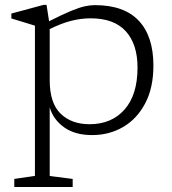

<svg xmlns="http://www.w3.org/2000/svg" viewBox="-20 -543 704 786"><path d="M277.5 189.5V222.5H38.5V189.5L123 177V-438Q113.5 -441 83.8 -450Q54 -459 26.5 -467.5V-487.5L158 -523H170.5L181 -456Q236 -484 270 -498Q304 -512 326.2 -517Q348.5 -522 368.5 -522Q488 -522 548 -458.2Q608 -394.5 608 -274.5Q608 -183 574.2 -119.5Q540.5 -56 483.8 -23Q427 10 357 10Q287 10 242.5 -21.8Q198 -53.5 183.5 -103.5V177.5ZM543 -266.5Q543 -362 495 -415Q447 -468 351 -468Q312 -468 271.5 -457.8Q231 -447.5 183.5 -424V-214.5Q183.5 -121 228 -77.8Q272.5 -34.5 346.5 -34.5Q437 -34.5 490 -94.8Q543 -155 543 -266.5Z"/></svg>

Font: Newsreader 6pt Light
Style: Regular
Weight: 300
Designer: Hugues Gentile
Foundry: Production Type
Version: Version 1.003; ttfautohint (v1.8.3)